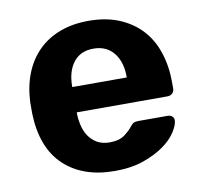

<svg xmlns="http://www.w3.org/2000/svg" viewBox="-66 -600 716 680"><g transform="rotate(-10 292.5 -260.0)"><path d="M295 10Q180 10 112.5 -53.5Q45 -117 41 -240V-283Q44 -341 62.5 -386.5Q81 -432 113.5 -464Q146 -496 191.5 -513Q237 -530 294 -530Q357 -530 404.5 -510Q452 -490 484 -455Q516 -420 532 -371Q548 -322 548 -265V-242Q548 -231 541 -224.5Q534 -218 523 -218H197Q197 -195 202 -172.5Q207 -150 218.5 -132.5Q230 -115 248.5 -104Q267 -93 294 -93Q329 -93 348.5 -108Q368 -123 376 -134Q385 -145 390.5 -147.5Q396 -150 408 -150H512Q522 -150 528.5 -144Q535 -138 534 -128Q533 -112 517.5 -88Q502 -64 472 -42.5Q442 -21 398 -5.5Q354 10 295 10ZM197 -309H393V-311Q393 -365 367 -397.5Q341 -430 294 -430Q247 -430 222 -397.5Q197 -365 197 -311Z"/></g></svg>

Font: Fz Rubik SemBd
Style: Regular
Weight: 600
Designer: Hubert and Fischer
Foundry: Hubert and Fischer
Version: Vit hóa bi FontZin.com